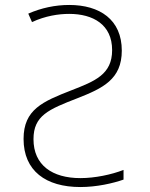

<svg xmlns="http://www.w3.org/2000/svg" viewBox="-20 -744 603 774"><path d="M304 10C370 10 435 -5 478 -20V-59C429 -40 363 -26 304 -26C191 -26 115 -78 115 -183C115 -278 176 -303 292 -348C394 -388 471 -424 471 -540C471 -665 382 -724 259 -724C203 -724 146 -712 94 -689L109 -655C163 -680 216 -688 259 -688C355 -688 432 -645 432 -542C432 -444 363 -417 268 -380C153 -335 75 -303 75 -184C75 -55 165 10 304 10Z"/></svg>

Font: Noto Sans Mono SemiCondensed ExtraLight
Style: Regular
Weight: 200
Width: 4
Designer: Monotype Design Team
Foundry: Monotype Imaging Inc.
Version: Version 2.014